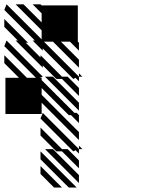

<svg xmlns="http://www.w3.org/2000/svg" viewBox="-25 -525 712 884"><path d="M338.5 317.7 182.3 161.5H218.8L338.5 281.2ZM291.7 338.5 161.5 208.3V171.9L328.1 338.5ZM224 338.5 161.5 276V239.6L260.4 338.5ZM312.5 171.9 161.5 20.8 171.9 -5.2 338.5 161.5H354.2L338.5 145.8V182.3Q333.3 177.1 322.9 166.7ZM234.4 171.9 161.5 99V62.5L260.4 161.5H286.5L338.5 213.5V250L260.4 171.9ZM338.5 -15.6 182.3 -171.9H218.8L338.5 -52.1ZM171.9 -291.7 125 -338.5H135.4L-5.2 -479.2L5.2 -505.2L166.7 -343.8V-385.4L46.9 -505.2H83.3L166.7 -421.9V-463.5L125 -505.2H161.5L166.7 -500H333.3V-333.3L338.5 -328.1V-291.7L296.9 -333.3H255.2L338.5 -250V-213.5L218.8 -333.3H177.1L338.5 -171.9H354.2L338.5 -187.5V-151Q333.3 -156.2 322.9 -166.7L312.5 -161.5L171.9 -302.1ZM171.9 -213.5 46.9 -338.5H57.3L-5.2 -401V-437.5L104.2 -328.1H93.8L161.5 -260.4V-270.8L260.4 -171.9H286.5L338.5 -119.8V-83.3L260.4 -161.5H234.4L171.9 -224ZM302.1 5.2H291.7L166.7 -119.8V-88.5L338.5 83.3V119.8L166.7 -52.1V0H0V-166.7H62.5L-5.2 -234.4V-270.8L99 -166.7H140.6L-5.2 -312.5L5.2 -338.5L171.9 -171.9L156.2 -166.7H166.7V-156.2L317.7 -5.2H328.1L338.5 5.2V41.7ZM166.7 -333.3H171.9ZM166.7 -333.3V-338.5Z"/></svg>

Font: 0xA000-Monochrome
Style: Monochrome
Weight: 400
Version: Version 0.1